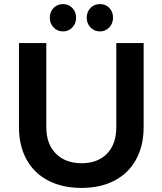

<svg xmlns="http://www.w3.org/2000/svg" viewBox="-20 -911 796 941"><path d="M380 -111Q459 -111 504.5 -158Q550 -205 550 -288V-700H684V-288Q684 -197 647 -129.5Q610 -62 541.5 -26Q473 10 380 10Q286 10 216.5 -26Q147 -62 110 -129.5Q73 -197 73 -288V-700H207V-288Q207 -205 254 -158Q301 -111 380 -111ZM353 -824Q353 -796 334.5 -776.5Q316 -757 289 -757Q261 -757 242.5 -776.5Q224 -796 224 -824Q224 -853 242.5 -872Q261 -891 289 -891Q316 -891 334.5 -872Q353 -853 353 -824ZM534 -824Q534 -796 515.5 -776.5Q497 -757 470 -757Q442 -757 423.5 -776.5Q405 -796 405 -824Q405 -853 423.5 -872Q442 -891 470 -891Q498 -891 516 -872Q534 -853 534 -824Z"/></svg>

Font: Montserrat Medium
Style: Regular
Weight: 500
Designer: Julieta Ulanovsky
Foundry: Julieta Ulanovsky
Version: Version 6.001